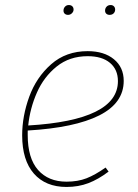

<svg xmlns="http://www.w3.org/2000/svg" viewBox="-20 -732 549 762"><path d="M90 -214V-196Q90 -104 131 -57.5Q172 -11 244 -11Q289 -11 323.5 -24.5Q358 -38 399 -67L411 -51Q370 -20 330.5 -5Q291 10 244 10Q161 10 114.5 -43Q68 -96 68 -195Q68 -271 96 -348Q124 -425 183 -477Q242 -529 328 -529Q393 -529 432 -497Q471 -465 471 -411Q471 -323 374 -274Q277 -225 90 -214ZM92 -234Q448 -255 448 -410Q448 -456 416.5 -482.5Q385 -509 328 -509Q256 -509 205 -468Q154 -427 126.5 -364.5Q99 -302 92 -234ZM232 -690Q232 -699 238 -705.5Q244 -712 253 -712Q262 -712 267 -707Q272 -702 272 -694Q272 -686 265.5 -679.5Q259 -673 250 -673Q242 -673 237 -677.5Q232 -682 232 -690ZM397 -690Q397 -699 403 -705.5Q409 -712 419 -712Q427 -712 432 -707Q437 -702 437 -694Q437 -685 431 -679Q425 -673 415 -673Q407 -673 402 -677.5Q397 -682 397 -690Z"/></svg>

Font: Fira Sans Thin
Style: Italic
Weight: 250
Italic angle: -8°
Designer: Carrois Corporate & Edenspiekermann AG
Foundry: Carrois Corporate GbR & Edenspiekermann AG
Version: Version 4.203